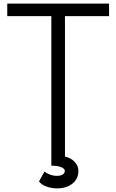

<svg xmlns="http://www.w3.org/2000/svg" viewBox="-20 -820 640 1058"><path d="M263 0V-800H338V0ZM20 -731V-800H581V-731ZM294 218Q264 218 236.5 208Q209 198 195 180L225 125Q236 135 255 142Q274 149 294 149Q314 149 325.5 141.5Q337 134 337 122Q337 109 316.5 101Q296 93 263 93V-5H338V43Q371 50 391.5 72Q412 94 412 122Q412 165 379.5 191.5Q347 218 294 218Z"/></svg>

Font: Victor Mono
Style: Regular
Weight: 400
Monospace: yes
Designer: Rune Bjørnerås
Version: Version 1.561;gftools[0.9.30]